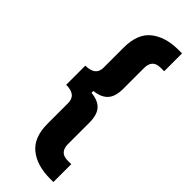

<svg xmlns="http://www.w3.org/2000/svg" viewBox="-310 -803 1011 1011"><g transform="rotate(45 196.0 -297.0)"><path d="M332 182Q234.2 182 176.1 135.2Q118 88.5 118 -13.5V-166.8Q118 -197.8 99 -212.8Q80 -227.8 42.5 -227.8V-370.2Q80 -370.2 99 -385.2Q118 -400.2 118 -431.2V-580.5Q118 -683.2 176.1 -729.6Q234.2 -776 332 -776H357V-643H332Q299.2 -643 284.6 -626.8Q270 -610.5 270 -580V-425.5Q270 -366.8 244.1 -339Q218.2 -311.2 167 -306V-292Q218.2 -287.5 244.1 -259.9Q270 -232.2 270 -172.5V-14Q270 16.5 284.6 32.8Q299.2 49 332 49H357V182Z"/></g></svg>

Font: SVN-Sora Variable
Style: Regular
Weight: 400
Designer: Jonathan Barnbrook, Julián Moncada
Foundry: Barnbrook Fonts
Version: Version 2.000 - Viet hoa boi STYLEno.1 Fonts